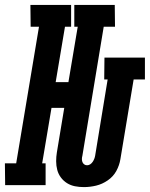

<svg xmlns="http://www.w3.org/2000/svg" viewBox="-69 -755 611 783"><path d="M273 8Q254 8 236.5 4.5Q219 1 204.5 -8Q190 -17 179.5 -31Q169 -45 164.5 -62Q160 -79 160 -97.5Q160 -116 163 -134L193 -315H141L103 -89H117V0H-48L-49 -89H-3L90 -646H56L55 -735H221V-646H196L158 -420H210L248 -646H234V-735H399L400 -646H354L267 -120Q265 -113 265 -106.5Q265 -100 267 -94.5Q269 -89 274 -85Q279 -81 286 -81Q293 -81 299 -85Q305 -89 309 -95Q313 -101 315.5 -107.5Q318 -114 319 -120L370 -431H356L357 -520H522V-431H476L422 -106Q418 -81 405.5 -58Q393 -35 370.5 -19.5Q348 -4 323 2Q298 8 273 8Z"/></svg>

Font: Iosevka Curly Slab Extrabold
Style: Italic
Weight: 800
Italic angle: -9°
Monospace: yes
Designer: Belleve Invis
Foundry: Belleve Invis
Version: Version 22.1.2; ttfautohint (v1.8.4)